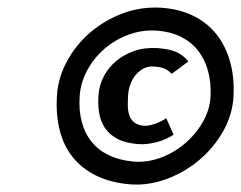

<svg xmlns="http://www.w3.org/2000/svg" viewBox="-20 -779 642 511"><path d="M408 -758.5Q456 -755.5 493.2 -737.5Q530.5 -719.5 555.2 -688.8Q580 -658 592 -616.2Q604 -574.5 601.5 -523.5Q599 -474 573.8 -429.5Q548.5 -385 509.2 -352.2Q470 -319.5 421.8 -302Q373.5 -284.5 325 -288.5Q274 -293 236.2 -311.5Q198.5 -330 174 -360.2Q149.5 -390.5 139 -432Q128.5 -473.5 131.5 -523.5Q134.5 -573 158.8 -617Q183 -661 221.2 -693.5Q259.5 -726 307.8 -743.8Q356 -761.5 408 -758.5ZM397 -697.5Q358.5 -700 322.5 -686.8Q286.5 -673.5 258.5 -649.5Q230.5 -625.5 212.5 -592.5Q194.5 -559.5 192 -523Q189.5 -486 197.5 -455.2Q205.5 -424.5 223.5 -402Q241.5 -379.5 269.5 -366Q297.5 -352.5 335 -349Q371 -346 406.8 -359Q442.5 -372 471.5 -396.5Q500.5 -421 519.5 -453.8Q538.5 -486.5 540.5 -523Q542 -561 533.2 -592Q524.5 -623 506 -645.8Q487.5 -668.5 460 -681.8Q432.5 -695 397 -697.5ZM437 -582.5Q431.5 -588.5 425.5 -592.2Q419.5 -596 413.5 -598Q407.5 -600 401.2 -600.8Q395 -601.5 389 -602Q374.5 -603 362.5 -596.8Q350.5 -590.5 341.5 -580Q332.5 -569.5 327.2 -555.2Q322 -541 321 -526Q320 -511 320.2 -497Q320.5 -483 324.2 -472Q328 -461 336.5 -453.8Q345 -446.5 360.5 -444.5Q367 -443.5 375.5 -445Q384 -446.5 392.5 -449.5Q401 -452.5 409 -456.5Q417 -460.5 422.5 -464.5L442 -420.5Q433 -414.5 422 -409.5Q411 -404.5 399 -401.2Q387 -398 374 -396.2Q361 -394.5 348 -395.5Q314.5 -398 293 -409.2Q271.5 -420.5 259.5 -438.2Q247.5 -456 243.8 -479.2Q240 -502.5 242.5 -529Q244.5 -553.5 256.5 -576.2Q268.5 -599 288.8 -616.2Q309 -633.5 336.8 -643.2Q364.5 -653 399 -651Q412.5 -650 424 -648Q435.5 -646 445.8 -642Q456 -638 464.8 -631.5Q473.5 -625 481.5 -615.5Z"/></svg>

Font: B612
Style: Bold Italic
Weight: 700
Italic angle: -10°
Designer: Nicolas Chauveau, Thomas Paillot, Jonathan Favre-Lamarine, Jean-Luc Vinot
Foundry: AIRBUS
Version: Version 1.008